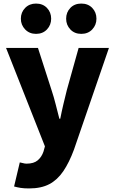

<svg xmlns="http://www.w3.org/2000/svg" viewBox="-20 -838 644 1077"><path d="M143 219Q115 219 96 216Q77 213 59 208L91 73Q99 74 109 77Q119 80 129 80Q170 80 192 61Q214 42 224 12L232 -17L14 -569H193L269 -333Q282 -294 292 -254Q302 -214 313 -172H318Q326 -213 335.5 -253Q345 -293 355 -333L421 -569H591L395 1Q368 74 335 122.5Q302 171 256.5 195Q211 219 143 219ZM182 -648Q145 -648 121 -673Q97 -698 97 -733Q97 -769 121 -793.5Q145 -818 182 -818Q220 -818 243.5 -793.5Q267 -769 267 -733Q267 -698 243.5 -673Q220 -648 182 -648ZM436 -648Q398 -648 374.5 -673Q351 -698 351 -733Q351 -769 374.5 -793.5Q398 -818 436 -818Q474 -818 497.5 -793.5Q521 -769 521 -733Q521 -698 497.5 -673Q474 -648 436 -648Z"/></svg>

Font: Noto Sans SC Black
Style: Regular
Weight: 900
Designer: Ryoko NISHIZUKA  (kana, bopomofo & ideographs); Paul D. Hunt (Latin, Greek & Cyrillic); Sandoll Communications , Soo-you
Foundry: Adobe
Version: Version 2.004-H2;hotconv 1.0.118;makeotfexe 2.5.65603